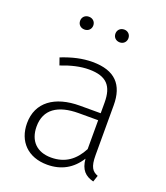

<svg xmlns="http://www.w3.org/2000/svg" viewBox="-137 -826 802 930"><g transform="rotate(20 264.5 -360.5)"><path d="M161 -732C141 -732 127 -718 127 -699C127 -680 141 -666 161 -666C181 -666 195 -680 195 -699C195 -718 181 -732 161 -732ZM343 -732C323 -732 309 -718 309 -699C309 -680 323 -666 343 -666C362 -666 376 -680 376 -699C376 -718 362 -732 343 -732ZM420 -113V-370C420 -475 369 -532 253 -532C200 -532 150 -520 94 -498L107 -461C158 -481 205 -492 249 -492C340 -492 374 -452 374 -367V-312H267C138 -312 55 -253 55 -145C55 -52 115 11 215 11C287 11 342 -20 380 -80C385 -24 410 0 453 11L464 -22C435 -33 420 -51 420 -113ZM221 -28C148 -28 104 -71 104 -146C104 -234 167 -276 274 -276H374V-127C341 -64 293 -28 221 -28Z"/></g></svg>

Font: Fira Sans ExtraLight
Style: Regular
Weight: 200
Designer: bBox Type GmbH & Carrois Corporate GbR & Edenspiekermann AG
Foundry: bBox Type GmbH & Carrois Corporate GbR & Edenspiekermann AG
Version: Version 4.300;PS 004.300;hotconv 1.0.88;makeotf.lib2.5.64775